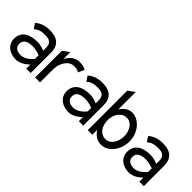

<svg xmlns="http://www.w3.org/2000/svg" viewBox="52 -1325 2019 2019"><g transform="rotate(45 1062.0 -315.0)"><path d="M25 -132C25 -45 96 11 193 11C274 11 339 -62 339 -62V0H405V-299C405 -410 345 -462 232 -462C152 -462 105 -440 64 -405L102 -349C138 -382 173 -391 232 -391C301 -391 332 -366 332 -299V-258C332 -258 280 -283 223 -283C114 -283 25 -241 25 -132ZM102 -133C102 -197 159 -214 223 -214C277 -214 332 -192 332 -192V-139C332 -139 274 -58 196 -58C141 -58 102 -81 102 -133Z M471 0H544V-191C544 -247 561 -292 584 -323C604 -351 635 -375 678 -375C723 -375 734 -368 752 -356L782 -425C754 -438 744 -447 686 -447C616 -447 574 -401 544 -349V-451L471 -397Z M807 -132C807 -45 878 11 975 11C1056 11 1121 -62 1121 -62V0H1187V-299C1187 -410 1127 -462 1014 -462C934 -462 887 -440 846 -405L884 -349C920 -382 955 -391 1014 -391C1083 -391 1114 -366 1114 -299V-258C1114 -258 1062 -283 1005 -283C896 -283 807 -241 807 -132ZM884 -133C884 -197 941 -214 1005 -214C1059 -214 1114 -192 1114 -192V-139C1114 -139 1056 -58 978 -58C923 -58 884 -81 884 -133Z M1254 0H1322V-72C1352 -27 1395 11 1458 11C1572 11 1649 -107 1649 -226C1649 -368 1546 -462 1458 -462C1396 -462 1356 -426 1327 -381V-641L1254 -587ZM1327 -226C1327 -304 1374 -383 1453 -383C1528 -383 1571 -304 1571 -226C1571 -141 1524 -64 1453 -64C1373 -64 1327 -133 1327 -226Z M1707 -132C1707 -45 1778 11 1875 11C1956 11 2021 -62 2021 -62V0H2087V-299C2087 -410 2027 -462 1914 -462C1834 -462 1787 -440 1746 -405L1784 -349C1820 -382 1855 -391 1914 -391C1983 -391 2014 -366 2014 -299V-258C2014 -258 1962 -283 1905 -283C1796 -283 1707 -241 1707 -132ZM1784 -133C1784 -197 1841 -214 1905 -214C1959 -214 2014 -192 2014 -192V-139C2014 -139 1956 -58 1878 -58C1823 -58 1784 -81 1784 -133Z"/></g></svg>

Font: Charger Sport
Style: Nrw
Weight: 400
Designer: Jasper
Foundry: Cannot Into Space Fonts
Version: Version 1.1